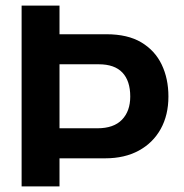

<svg xmlns="http://www.w3.org/2000/svg" viewBox="-20 -664 657 684"><path d="M57 0V-644H192V-542H359Q435 -542 483.5 -513Q532 -484 556 -434Q580 -384 580 -320Q580 -254 552.5 -204.5Q525 -155 474.5 -127.5Q424 -100 355 -100H192V0ZM192 -207H327Q385 -207 414.5 -237.5Q444 -268 444 -320Q444 -376 416 -405.5Q388 -435 332 -435H192Z"/></svg>

Font: Kanit Medium
Style: Regular
Weight: 500
Designer: Katatrad Team
Foundry: CadsonDemak
Version: Version 2.000; ttfautohint (v1.8.3)